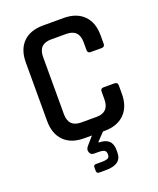

<svg xmlns="http://www.w3.org/2000/svg" viewBox="-154 -736 847 1028"><g transform="rotate(-20 270.0 -221.5)"><path d="M471 -422H408Q391 -422 391 -440V-484Q391 -558 319 -558H232Q160 -558 160 -484V-159Q160 -85 232 -85H319Q391 -85 391 -159V-203Q391 -221 408 -221H471Q489 -221 489 -203V-155Q489 -82 448 -41Q407 0 334 0H325L283 44V48Q359 48 359 117V133Q359 200 269 200H231Q216 200 216 184V168Q216 158 219 154.5Q222 151 231 151H260Q288 151 298 145.5Q308 140 308 126V123Q308 107 298 101Q288 95 260 95H239Q221 95 215 78Q209 61 222 46L262 0H218Q144 0 103.5 -41Q63 -82 63 -155V-488Q63 -562 103.5 -602.5Q144 -643 218 -643H334Q407 -643 448 -602.5Q489 -562 489 -488V-440Q489 -422 471 -422Z"/></g></svg>

Font: Rajdhani SemiBold
Style: Regular
Weight: 600
Designer: Satya Rajpurohit, Jyotish Sonowal
Foundry: Indian Type Foundry
Version: Version 1.201 February 1, 2022